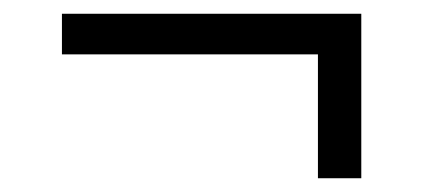

<svg xmlns="http://www.w3.org/2000/svg" viewBox="-20 -400 615 279"><path d="M505 -380H70V-321H442V-141H505Z"/></svg>

Font: Talent
Style: Regular
Weight: 400
Designer: Mike Powis
Version: Version 1.001;hotconv 1.0.109;makeotfexe 2.5.65596